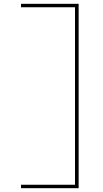

<svg xmlns="http://www.w3.org/2000/svg" viewBox="-20 -843 540 1006"><path d="M90 143V125H373V-805H90V-823H392V143Z"/></svg>

Font: Zed Mono Thin
Style: Regular
Weight: 100
Monospace: yes
Designer: Belleve Invis
Foundry: Belleve Invis
Version: Version 1.0.0; ttfautohint (v1.8.4)